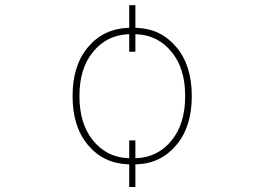

<svg xmlns="http://www.w3.org/2000/svg" viewBox="-20 -665 1040 761"><path d="M492.2 76.2V-13.7H487.3Q438.5 -15.6 398.9 -34.7Q359.4 -53.7 329.1 -89.8Q267.6 -162.1 267.6 -284.2Q267.6 -406.2 329.1 -478.5Q359.4 -514.6 398.9 -533.7Q438.5 -552.7 487.3 -554.7H492.2V-644.5H516.6V-554.7H521.5Q570.3 -552.7 609.4 -533.7Q648.4 -514.6 678.7 -478.5Q740.2 -406.2 740.2 -284.2Q740.2 -162.1 678.7 -89.8Q648.4 -53.7 609.4 -34.7Q570.3 -15.6 521.5 -13.7H516.6V76.2ZM516.6 -38.1H521.5Q606.4 -42 660.2 -108.4Q713.9 -173.8 713.9 -284.2Q713.9 -394.5 660.2 -459Q606.4 -525.4 521.5 -529.3H516.6V-460H492.2V-529.3H487.3Q402.3 -525.4 348.6 -459Q294.9 -394.5 294.9 -284.2Q294.9 -173.8 348.6 -108.4Q402.3 -42 487.3 -38.1H492.2V-108.4H516.6Z"/></svg>

Font: Mgen+ 1m thin
Style: Regular
Weight: 100
Designer: [Source Han Sans]
Ryoko NISHIZUKA  (kana & ideographs); Paul D. Hunt (Latin, Greek & Cyrillic); Wenlong ZHANG  (bopomofo
Version: Version 1.059.20150602